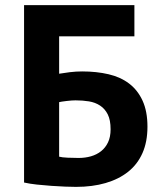

<svg xmlns="http://www.w3.org/2000/svg" viewBox="-20 -720 640 750"><path d="M74 -700H505V-578H211V-432Q228 -435 252.5 -438Q277 -441 301 -441Q357 -441 404 -430Q451 -419 484.5 -393.5Q518 -368 537 -326.5Q556 -285 556 -225Q556 -166 536.5 -122Q517 -78 480.5 -49Q444 -20 392.5 -5Q341 10 277 10Q260 10 234.5 9Q209 8 180.5 6Q152 4 124 1Q96 -2 74 -7ZM287 -103Q313 -103 335.5 -109.5Q358 -116 375 -129.5Q392 -143 402 -164Q412 -185 412 -215Q412 -251 401 -273Q390 -295 371 -307.5Q352 -320 327.5 -324Q303 -328 275 -328Q261 -328 240 -325.5Q219 -323 211 -321V-108Q222 -105 244.5 -104Q267 -103 287 -103Z"/></svg>

Font: PT Mono
Style: Bold
Weight: 700
Monospace: yes
Designer: A.Korolkova, I.Chaeva
Foundry: ParaType Ltd
Version: Version 1.000 OFL